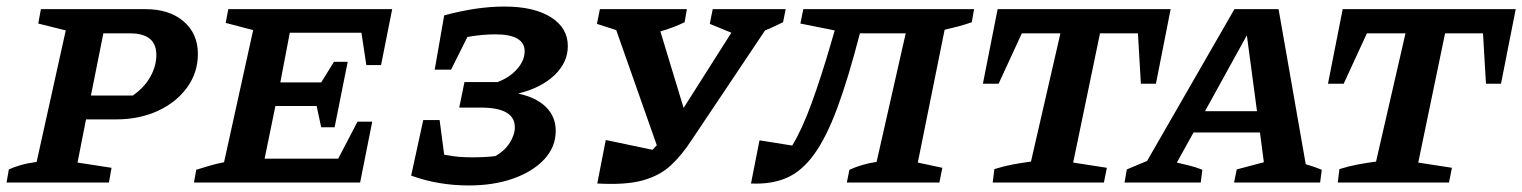

<svg xmlns="http://www.w3.org/2000/svg" viewBox="-29 -558 4654 587"><path d="M-9 0 -2 -40Q13 -47 33.5 -53Q54 -59 83 -63L172 -465L88 -486L96 -530H416Q489 -530 532.5 -492.5Q576 -455 576 -393Q576 -336 543 -290.5Q510 -245 453.5 -219Q397 -193 326 -193H234L208 -61L312 -45L304 0ZM369 -456H287L249 -266H377Q412 -290 430.5 -323Q449 -356 449 -390Q449 -456 369 -456Z M564 0 571 -39Q593 -46 614 -52Q635 -58 656 -62L745 -466L661 -488L669 -530H1170L1136 -359H1091L1076 -458H857L828 -306H953L992 -369H1034L994 -169H953L939 -234H813L780 -73H1005L1064 -186H1109L1072 0Z M1228 -21 1265 -191H1315L1329 -85Q1355 -80 1374.5 -78.5Q1394 -77 1414 -77Q1433 -77 1453.5 -78Q1474 -79 1486 -81Q1514 -97 1529.5 -121.5Q1545 -146 1545 -169Q1545 -227 1448 -229H1375L1391 -307H1492Q1529 -321 1552 -347Q1575 -373 1575 -401Q1575 -453 1485 -453Q1466 -453 1444 -451Q1422 -449 1400 -445L1350 -345H1300L1329 -511Q1429 -538 1513 -538Q1603 -538 1655 -505.5Q1707 -473 1707 -417Q1707 -367 1666 -328Q1625 -289 1555 -272Q1611 -260 1640.5 -230.5Q1670 -201 1670 -158Q1670 -109 1635.5 -71.5Q1601 -34 1541 -12.5Q1481 9 1404 9Q1311 9 1228 -21Z M1797 3 1823 -130 1966 -100Q1972 -107 1979 -114L1855 -466L1796 -485L1805 -530H2071L2064 -490Q2029 -473 1990 -462L2061 -228L2207 -458L2141 -485L2150 -530H2373L2365 -490Q2350 -483 2336.5 -476.5Q2323 -470 2310 -465L2085 -129Q2055 -83 2021.5 -52Q1988 -21 1936 -6.5Q1884 8 1797 3Z M2267 3 2293 -129 2393 -113Q2423 -162 2452.5 -243Q2482 -324 2511 -424L2523 -465L2418 -486L2427 -530H2949L2942 -490Q2922 -483 2901.5 -477.5Q2881 -472 2859 -467L2777 -61L2852 -45L2843 0H2560L2568 -39Q2608 -57 2651 -63L2740 -456H2600Q2564 -317 2530.5 -227Q2497 -137 2459.5 -85.5Q2422 -34 2375.5 -14Q2329 6 2267 3Z M3550 -530 3505 -302H3459L3450 -456H3334L3252 -61L3355 -45L3346 0H3006L3011 -41Q3040 -50 3066.5 -55Q3093 -60 3123 -64L3213 -456H3095L3024 -302H2976L3021 -530Z M3963 -56Q3990 -48 4012 -39L4007 0H3744L3752 -40L3835 -62L3823 -153H3620L3569 -61Q3589 -56 3606.5 -52Q3624 -48 3647 -39L3642 0H3409L3416 -40L3478 -66L3745 -530H3880ZM3655 -218H3814L3783 -450Z M4605 -530 4560 -302H4514L4505 -456H4389L4307 -61L4410 -45L4401 0H4061L4066 -41Q4095 -50 4121.5 -55Q4148 -60 4178 -64L4268 -456H4150L4079 -302H4031L4076 -530Z"/></svg>

Font: Piazzolla SC SemiBold
Style: Italic
Weight: 600
Italic angle: -11.3°
Designer: Juan Pablo del Peral
Foundry: Huerta Tipografica
Version: Version 1.330